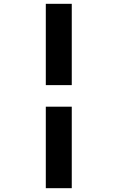

<svg xmlns="http://www.w3.org/2000/svg" viewBox="-20 -843 616 1006"><path d="M220 -397H356V-823H220ZM220 143H356V-284H220Z"/></svg>

Font: Iosevka Sparkle Extrabold
Style: Regular
Weight: 800
Designer: Belleve Invis
Foundry: Belleve Invis
Version: Version 4.5.0; ttfautohint (v1.8.3)